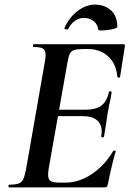

<svg xmlns="http://www.w3.org/2000/svg" viewBox="-20 -818 571 838"><path d="M20 -12Q48 -12 61.5 -17Q75 -22 81.5 -36Q88 -50 94 -81L175 -544Q179 -563 179 -578Q179 -599 167.5 -606Q156 -613 126 -613Q124 -613 124 -619Q124 -625 126 -625H519Q527 -625 525 -616L504 -482Q504 -479 500 -479Q497 -479 494.5 -480.5Q492 -482 492 -483Q488 -538 453 -571Q418 -604 363 -604H345Q316 -604 303 -599.5Q290 -595 284.5 -583Q279 -571 274 -543L193 -85Q190 -67 190 -55Q190 -35 201 -28Q212 -21 241 -21H267Q325 -21 381 -58.5Q437 -96 474 -159Q475 -162 481 -160.5Q487 -159 485 -157Q469 -105 451 -15Q449 -6 446 -3Q443 0 435 0H20Q17 0 17 -6Q17 -12 20 -12ZM422 -223Q424 -237 424 -243Q424 -276 403 -293.5Q382 -311 344 -311H187L191 -339H351Q397 -339 421.5 -356.5Q446 -374 455 -415Q456 -420 462 -419.5Q468 -419 467 -414Q463 -386 455 -352Q455 -348 450 -325Q447 -307 443 -278Q441 -267 439 -253Q437 -239 434 -222Q433 -218 427 -218.5Q421 -219 422 -223ZM346 -740Q327 -740 308.5 -728Q290 -716 278 -692Q275 -689 272 -689Q268 -689 264 -691Q260 -693 261 -695Q283 -744 320 -771Q357 -798 394 -798Q436 -798 464 -773Q492 -748 492 -701Q492 -695 468 -690Q444 -685 424 -685Q409 -685 409 -688Q406 -713 388 -726.5Q370 -740 346 -740Z"/></svg>

Font: Cormorant Garamond
Style: Bold Italic
Weight: 700
Italic angle: -10°
Designer: Christian Thalmann (Catharsis Fonts)
Foundry: Catharsis Fonts
Version: Version 4.000